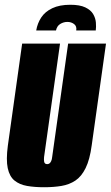

<svg xmlns="http://www.w3.org/2000/svg" viewBox="-20 -774 465 806"><path d="M275 -754Q315 -754 338 -743Q361 -732 371 -715Q381 -698 382.5 -679.5Q384 -661 382 -646H300Q303 -664 291 -673Q279 -682 263 -682Q247 -682 233 -673.5Q219 -665 215 -646H132Q137 -676 153 -700.5Q169 -725 199.5 -739.5Q230 -754 275 -754ZM165 12Q125 12 93.5 6.5Q62 1 41 -16Q20 -33 12.5 -68Q5 -103 13 -163L73 -591H232L165 -115Q164 -104 165 -97Q166 -90 169.5 -87.5Q173 -85 178 -85Q183 -85 187 -87.5Q191 -90 194.5 -97Q198 -104 199 -115L266 -591H425L365 -164Q357 -104 339.5 -68.5Q322 -33 296.5 -16Q271 1 238 6.5Q205 12 165 12Z"/></svg>

Font: Alumni Sans Black
Style: Italic
Weight: 900
Italic angle: -8°
Version: Version 1.016